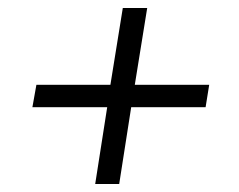

<svg xmlns="http://www.w3.org/2000/svg" viewBox="-20 -535 598 480"><path d="M218 -75 248 -267H61L71 -323H256L287 -515H348L317 -323H503L494 -267H308L278 -75Z"/></svg>

Font: Georama ExtraExtended Light
Style: Italic
Weight: 300
Width: 8
Italic angle: -9°
Designer: Jean-Baptiste Levee
Foundry: Production Type
Version: Version 1.000